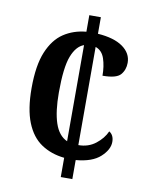

<svg xmlns="http://www.w3.org/2000/svg" viewBox="-81 -774 647 834"><g transform="rotate(10 242.0 -357.0)"><path d="M245 -85Q187 -91 143.5 -120Q100 -149 76.5 -207.5Q53 -266 53 -359Q53 -459 78 -519Q103 -579 146 -607.5Q189 -636 245 -641V-714H296V-641Q368 -636 406.5 -608.5Q445 -581 445 -539Q445 -508 426.5 -486.5Q408 -465 347 -465Q347 -507 336 -540Q325 -573 296 -583V-150Q340 -150 372 -175Q404 -200 418 -232Q439 -219 439 -189Q439 -155 403.5 -122.5Q368 -90 296 -84V0H245ZM245 -582Q211 -570 192 -520.5Q173 -471 173 -360Q173 -277 190 -226Q207 -175 245 -158Z"/></g></svg>

Font: Noto Serif Myanmar Cond SemBd
Style: Regular
Weight: 600
Width: 3
Designer: Ben Mitchell and the Monotype Design Team
Foundry: Monotype Imaging Inc.
Version: Version 2.106; ttfautohint (v1.8.4.7-5d5b)